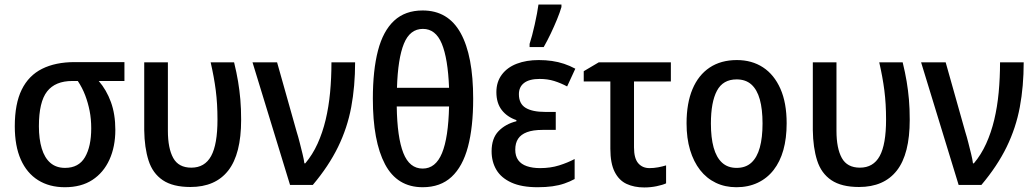

<svg xmlns="http://www.w3.org/2000/svg" viewBox="-20 -813 4553 844"><path d="M487 -242Q487 -168 461 -111Q435 -54 386 -22Q337 10 265 10Q197 10 147.5 -21Q98 -52 71.5 -111.5Q45 -171 45 -258Q45 -357 75.5 -419Q106 -481 165 -510.5Q224 -540 308 -540H527V-457H414Q448 -418 467.5 -364.5Q487 -311 487 -242ZM151 -258Q151 -202 163.5 -160.5Q176 -119 201.5 -97Q227 -75 266 -75Q326 -75 353.5 -122Q381 -169 381 -249Q381 -290 374 -325.5Q367 -361 354.5 -394Q342 -427 322 -457H298Q223 -457 187 -411Q151 -365 151 -258Z M817 9Q740 9 695.5 -21Q651 -51 633 -107.5Q615 -164 614 -241V-539H718V-238Q718 -161 741.5 -118.5Q765 -76 821 -76Q880 -76 908 -127Q936 -178 936 -288Q936 -357 928.5 -415.5Q921 -474 906 -539H1009Q1020 -494 1026.5 -455Q1033 -416 1036.5 -376Q1040 -336 1040 -286Q1040 -136 983.5 -63.5Q927 9 817 9Z M1090 -539H1198L1284 -234Q1291 -212 1297.5 -186Q1304 -160 1310 -136Q1316 -112 1318 -95H1322Q1354 -133 1376 -181.5Q1398 -230 1411.5 -286.5Q1425 -343 1431 -406.5Q1437 -470 1437 -539H1541Q1541 -434 1524 -342.5Q1507 -251 1466 -167Q1425 -83 1355 0H1255Z M2060 -379Q2060 -254 2037 -167.5Q2014 -81 1965 -35.5Q1916 10 1838 10Q1726 10 1672.5 -91Q1619 -192 1619 -379Q1619 -504 1641.5 -590.5Q1664 -677 1712.5 -722Q1761 -767 1838 -767Q1950 -767 2005 -667.5Q2060 -568 2060 -379ZM1838 -72Q1895 -72 1923 -140Q1951 -208 1954 -345H1724Q1726 -209 1753 -140.5Q1780 -72 1838 -72ZM1839 -686Q1782 -686 1755.5 -621Q1729 -556 1725 -427H1954Q1949 -556 1922 -621Q1895 -686 1839 -686Z M2423 -321V-242H2365Q2323 -242 2296.5 -232Q2270 -222 2257.5 -203Q2245 -184 2245 -155Q2245 -127 2258 -109Q2271 -91 2296 -82.5Q2321 -74 2354 -74Q2400 -74 2438 -86Q2476 -98 2506 -114V-26Q2486 -15 2461.5 -6.5Q2437 2 2408 6Q2379 10 2343 10Q2273 10 2228 -10.5Q2183 -31 2162 -66.5Q2141 -102 2141 -148Q2141 -205 2171.5 -236.5Q2202 -268 2250 -280V-285Q2209 -299 2185.5 -329.5Q2162 -360 2162 -408Q2162 -453 2186 -485Q2210 -517 2252 -533Q2294 -549 2348 -549Q2379 -549 2406.5 -545Q2434 -541 2459.5 -532.5Q2485 -524 2509 -511L2473 -433Q2445 -448 2416 -457Q2387 -466 2352 -466Q2307 -466 2284 -448.5Q2261 -431 2261 -399Q2261 -357 2290.5 -339Q2320 -321 2377 -321ZM2308 -620Q2313 -635 2319 -657.5Q2325 -680 2330.5 -705Q2336 -730 2340.5 -753.5Q2345 -777 2347 -793H2448V-782Q2441 -758 2428.5 -727.5Q2416 -697 2401 -665.5Q2386 -634 2370 -606H2308Z M2929 -539V-455H2767V-165Q2767 -117 2785.5 -95.5Q2804 -74 2835 -74Q2854 -74 2873 -77.5Q2892 -81 2908 -86V-7Q2893 0 2866.5 5.5Q2840 11 2812 11Q2768 11 2734.5 -4.5Q2701 -20 2682 -57.5Q2663 -95 2663 -159V-455H2546V-500L2612 -539Z M3438 -271Q3438 -205 3423.5 -153.5Q3409 -102 3380.5 -65.5Q3352 -29 3310.5 -9.5Q3269 10 3217 10Q3167 10 3126.5 -9.5Q3086 -29 3057.5 -65.5Q3029 -102 3013.5 -153.5Q2998 -205 2998 -271Q2998 -359 3024 -421Q3050 -483 3099.5 -516Q3149 -549 3219 -549Q3285 -549 3334 -517Q3383 -485 3410.5 -423Q3438 -361 3438 -271ZM3105 -270Q3105 -208 3117 -164.5Q3129 -121 3154 -98Q3179 -75 3218 -75Q3258 -75 3283 -98Q3308 -121 3320 -164.5Q3332 -208 3332 -270Q3332 -333 3320 -376Q3308 -419 3283 -441.5Q3258 -464 3218 -464Q3158 -464 3131.5 -414Q3105 -364 3105 -270Z M3756 9Q3679 9 3634.5 -21Q3590 -51 3572 -107.5Q3554 -164 3553 -241V-539H3657V-238Q3657 -161 3680.5 -118.5Q3704 -76 3760 -76Q3819 -76 3847 -127Q3875 -178 3875 -288Q3875 -357 3867.5 -415.5Q3860 -474 3845 -539H3948Q3959 -494 3965.5 -455Q3972 -416 3975.5 -376Q3979 -336 3979 -286Q3979 -136 3922.5 -63.5Q3866 9 3756 9Z M4029 -539H4137L4223 -234Q4230 -212 4236.5 -186Q4243 -160 4249 -136Q4255 -112 4257 -95H4261Q4293 -133 4315 -181.5Q4337 -230 4350.5 -286.5Q4364 -343 4370 -406.5Q4376 -470 4376 -539H4480Q4480 -434 4463 -342.5Q4446 -251 4405 -167Q4364 -83 4294 0H4194Z"/></svg>

Font: Noto Sans Display SemiCondensed Medium
Style: Regular
Weight: 500
Width: 4
Designer: Monotype Design Team
Foundry: Monotype Imaging Inc.
Version: Version 2.003